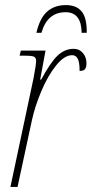

<svg xmlns="http://www.w3.org/2000/svg" viewBox="-20 -735 361 755"><path d="M112 -428Q122 -481 122 -495Q122 -508 114 -512Q106 -516 77 -516H57L62 -536H159L138 -422H142Q178 -489 206 -516Q234 -543 270 -543Q292 -543 306 -526.5Q320 -510 320 -486Q320 -471 314.5 -463.5Q309 -456 293 -456Q293 -491 285.5 -504.5Q278 -518 264 -518Q233 -518 200.5 -477.5Q168 -437 142.5 -376.5Q117 -316 105 -260L49 0H21ZM239 -715Q281 -715 301.5 -689.5Q322 -664 321 -606H301Q300 -687 238 -687Q166 -687 143 -606H123Q137 -665 166 -690Q195 -715 239 -715Z"/></svg>

Font: Noto Serif CondThin
Style: Italic
Weight: 250
Width: 3
Italic angle: -12°
Designer: Monotype Design Team
Foundry: Monotype Imaging Inc.
Version: Version 1.001